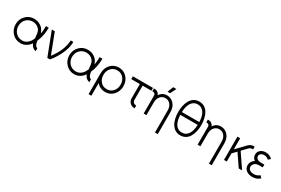

<svg xmlns="http://www.w3.org/2000/svg" viewBox="110 -2043 5240 3575"><g transform="rotate(30 2730.5 -256.0)"><path d="M298 -510Q190 -510 118 -435Q45 -359 45 -250Q45 -195 63.5 -148Q82 -101 118 -63Q190 14 298 14Q362 14 415 -18Q442 -34 464 -55Q486 -76 505 -104Q509 -91 514.5 -79.5Q520 -68 527 -58Q543 -35 566 -20.5Q589 -6 619 0V-62Q606 -66 595.5 -73.5Q585 -81 577 -92Q569 -104 563 -121.5Q557 -139 553 -162Q552 -167 551 -174Q550 -181 550 -189Q582 -260 597 -338Q612 -416 612 -500H552Q552 -454 548.5 -411.5Q545 -369 536 -332Q534 -341 531 -349Q528 -357 525 -364Q498 -431 436 -471Q375 -510 298 -510ZM298 -450Q356 -450 400 -422Q446 -395 468 -344Q474 -330 479.5 -294.5Q485 -259 489 -200Q479 -178 471 -162.5Q463 -147 458 -139Q431 -96 389 -71Q369 -58 346 -52Q323 -46 298 -46Q215 -46 160 -105Q105 -164 105 -250Q105 -334 160 -392Q215 -450 298 -450Z M678 -500 870 0H926Q948 -26 966.5 -51Q985 -76 1001 -101Q1140 -318 1141 -500H1085Q1080 -392 1035.5 -284Q991 -176 908 -68L742 -500Z M1452 -510Q1344 -510 1272 -435Q1199 -359 1199 -250Q1199 -195 1217.5 -148Q1236 -101 1272 -63Q1344 14 1452 14Q1516 14 1569 -18Q1596 -34 1618 -55Q1640 -76 1659 -104Q1663 -91 1668.5 -79.5Q1674 -68 1681 -58Q1697 -35 1720 -20.5Q1743 -6 1773 0V-62Q1760 -66 1749.5 -73.5Q1739 -81 1731 -92Q1723 -104 1717 -121.5Q1711 -139 1707 -162Q1706 -167 1705 -174Q1704 -181 1704 -189Q1736 -260 1751 -338Q1766 -416 1766 -500H1706Q1706 -454 1702.5 -411.5Q1699 -369 1690 -332Q1688 -341 1685 -349Q1682 -357 1679 -364Q1652 -431 1590 -471Q1529 -510 1452 -510ZM1452 -450Q1510 -450 1554 -422Q1600 -395 1622 -344Q1628 -330 1633.5 -294.5Q1639 -259 1643 -200Q1633 -178 1625 -162.5Q1617 -147 1612 -139Q1585 -96 1543 -71Q1523 -58 1500 -52Q1477 -46 1452 -46Q1369 -46 1314 -105Q1259 -164 1259 -250Q1259 -334 1314 -392Q1369 -450 1452 -450Z M2116 -452Q2199 -452 2250 -394Q2301 -336 2301 -250Q2301 -165 2250 -106Q2199 -48 2116 -48Q2034 -48 1983 -106Q1932 -165 1932 -250Q1932 -336 1983 -394Q2034 -452 2116 -452ZM2116 -512Q2010 -512 1941 -436Q1872 -360 1872 -250V200H1932V-74Q2002 12 2116 12Q2223 12 2292 -64Q2361 -141 2361 -250Q2361 -360 2292 -436Q2223 -512 2116 -512Z M2421 -500V-440H2605V-132Q2605 -77 2643 -39Q2682 0 2737 0H2747V-60H2737Q2707 -60 2686 -81Q2665 -102 2665 -132V-440H2853V-500Z M3360 200V-268Q3360 -323 3345 -367.5Q3330 -412 3300 -445Q3239 -512 3151 -512Q3064 -512 3011 -446Q3007 -441 3003 -435.5Q2999 -430 2996 -424Q2992 -436 2985.5 -447Q2979 -458 2969 -468Q2937 -500 2891 -500H2873V-440H2891Q2912 -440 2927 -425Q2941 -411 2941 -390V0H2959H2989H3001V-268Q3001 -353 3043 -402Q3085 -452 3151 -452Q3216 -452 3258 -402Q3300 -353 3300 -268V200ZM3123 -574H3179L3241 -700H3172Z M3731 -652Q3784 -652 3821 -625Q3911 -564 3918 -380H3544Q3551 -564 3641 -625Q3679 -652 3731 -652ZM3731 -712Q3666 -712 3617 -681Q3528 -624 3497 -482Q3490 -451 3486.5 -418Q3483 -385 3483 -350Q3483 -315 3486.5 -282Q3490 -249 3497 -217Q3513 -145 3543.5 -96Q3574 -47 3617 -19Q3666 12 3731 12Q3797 12 3846 -19Q3890 -47 3919.5 -96Q3949 -145 3965 -217Q3972 -249 3975.5 -282Q3979 -315 3979 -350Q3979 -385 3975.5 -418Q3972 -451 3965 -482Q3934 -625 3846 -681Q3797 -712 3731 -712ZM3918 -320Q3910 -135 3821 -74Q3785 -48 3731 -48Q3677 -48 3641 -74Q3552 -135 3544 -320Z M4520 200V-268Q4520 -323 4505 -367.5Q4490 -412 4460 -445Q4399 -512 4311 -512Q4224 -512 4171 -446Q4167 -441 4163 -435.5Q4159 -430 4156 -424Q4152 -436 4145.5 -447Q4139 -458 4129 -468Q4097 -500 4051 -500H4033V-440H4051Q4072 -440 4087 -425Q4101 -411 4101 -390V0H4119H4149H4161V-268Q4161 -353 4203 -402Q4245 -452 4311 -452Q4376 -452 4418 -402Q4460 -353 4460 -268V200Z M4668 -500V0H4728V-175L4809 -259L4985 0H5058L4851 -303L4956 -413Q4983 -440 5023 -440H5040V-500H5023Q4990 -500 4959 -486Q4946 -480 4935 -472.5Q4924 -465 4913 -454L4728 -261V-500Z M5363 -300H5290Q5230 -300 5201 -328Q5179 -350 5179 -379Q5179 -408 5201 -428Q5228 -452 5276 -452Q5334 -452 5372 -411L5417 -451Q5406 -465 5390 -476Q5374 -487 5354 -496Q5319 -512 5276 -512Q5205 -512 5160 -472Q5119 -434 5119 -379Q5119 -310 5176 -271Q5157 -260 5143 -245Q5129 -230 5118 -212Q5097 -176 5097 -139Q5097 -68 5152 -26Q5204 12 5280 12Q5381 12 5442 -52L5399 -94Q5351 -49 5280 -48Q5221 -48 5188 -74Q5157 -98 5157 -139Q5157 -176 5190 -209Q5221 -240 5290 -240H5363Z"/></g></svg>

Font: Unageo
Style: Light
Weight: 300
Designer: Richard Sepsi
Foundry: Richard Sepsi
Version: Version 2.000